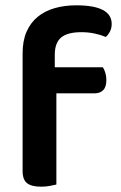

<svg xmlns="http://www.w3.org/2000/svg" viewBox="-20 -695 455 722"><path d="M186 -442H367Q372 -434 376 -421.5Q380 -409 380 -394Q380 -368 368 -356Q356 -344 336 -344H192V-1Q183 1 168 4Q153 7 134 7Q99 7 82 -6Q65 -19 65 -52V-494Q65 -542 80 -576Q95 -610 122 -632Q149 -654 186 -664.5Q223 -675 267 -675Q400 -675 400 -605Q400 -589 393.5 -576.5Q387 -564 378 -556Q359 -564 335.5 -569Q312 -574 286 -574Q234 -574 210 -554Q186 -534 186 -489Z"/></svg>

Font: Baloo Thambi 2 SemiBold
Style: Regular
Weight: 600
Designer: Aadarsh Rajan and Ek Type
Foundry: Ek Type
Version: Version 1.640;hotconv 1.0.111;makeotfexe 2.5.65597; ttfautoh